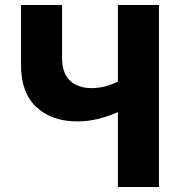

<svg xmlns="http://www.w3.org/2000/svg" viewBox="-20 -710 724 767"><path d="M347 -358Q397 -358 451 -384V-690H615V37H451V-261H449Q406 -243 367.5 -234Q329 -225 288 -225Q187 -225 125.5 -282Q64 -339 64 -450V-690H228V-478Q228 -419 259 -388.5Q290 -358 347 -358Z"/></svg>

Font: Gmarket Sans TTF Bold
Style: Regular
Weight: 700
Designer: Creative Director : Sungho Lee; Art Director : Kiwoong Choi; Project Manager : Sori Yang, Jongwook Yoon; Font Designer :
Foundry: Sandoll Inc.
Version: Version 1.000;hotconv 1.0.109;makeotfexe 2.5.65596